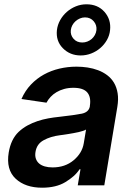

<svg xmlns="http://www.w3.org/2000/svg" viewBox="-20 -863 615 894"><path d="M20.6 -153.1Q30.9 -214.5 66.4 -248.6Q85.2 -266.3 107.6 -278.6Q130 -290.8 154.5 -299Q179 -307.2 204.5 -311.8Q230.1 -316.4 255 -318.9Q328.5 -327.1 361.2 -333.8Q393.8 -340.9 398.4 -367.9V-370Q404.8 -410.9 386.4 -432.5Q367.9 -454.2 321.7 -454.2Q298.3 -454.2 278.6 -448.7Q258.9 -443.2 243.1 -433.8Q227.3 -424.4 215.6 -411.8Q203.8 -399.1 196.4 -384.9L79.9 -402Q96.9 -440.7 123.9 -469.1Q150.9 -497.5 184.5 -516Q218 -534.4 256.7 -543.5Q295.5 -552.6 336.3 -552.6Q362.2 -552.6 388 -548.7Q413.7 -544.7 436.8 -536Q459.9 -527.3 479 -513Q498.2 -498.6 510.7 -477.8Q523.1 -457 527.7 -429Q532.3 -400.9 526.3 -365.1L465.6 0H342L354.8 -74.9H350.5Q339.1 -57.5 322.8 -43Q306.5 -28.4 284.1 -14.9Q241.1 11 176.1 11Q98 11 52.9 -30.9Q7.5 -73.2 20.6 -153.1ZM245 -722.7Q247.9 -747.2 260.1 -769.2Q272.4 -791.2 291 -807.5Q309.7 -823.9 333.3 -833.5Q356.9 -843 382.8 -843Q435 -843 466.3 -807.9Q497.9 -772 492.5 -722.7Q490.1 -698.2 477.8 -676.7Q465.6 -655.2 446.9 -639.2Q428.3 -623.2 404.7 -614Q381 -604.8 355.8 -604.8Q305.4 -604.8 272 -639.2Q239.7 -672.6 245 -722.7ZM224.8 -83.5Q283 -83.5 322.8 -116.8Q362.6 -150.2 370 -195.7L380.7 -259.9Q376.1 -256.7 367 -253.7Q358 -250.7 346.4 -248Q334.9 -245.4 322.1 -243.1Q309.3 -240.8 297.2 -238.8Q285.2 -236.9 275 -235.4Q264.9 -234 258.9 -233.3Q236.5 -230.5 217.7 -224.6Q198.9 -218.8 182.9 -209.9Q150.9 -192.5 145.2 -155.2Q142.4 -137.8 147 -124.3Q151.6 -110.8 162.1 -101.7Q172.6 -92.7 188.6 -88.1Q204.5 -83.5 224.8 -83.5ZM322.4 -682.5Q337.4 -665.1 363.3 -665.1Q375.7 -665.1 386.9 -669.6Q398.1 -674 407 -681.6Q415.8 -689.3 421.7 -699.9Q427.6 -710.6 429 -722.7Q431.5 -746.1 416.5 -763.8Q401.3 -782 375.7 -782Q363.6 -782 352.3 -777.2Q340.9 -772.4 331.9 -764.4Q322.8 -756.4 316.9 -745.6Q311.1 -734.7 309.7 -722.7Q307.2 -699.9 322.4 -682.5Z"/></svg>

Font: Inter P Semi Bold
Style: Italic
Weight: 600
Italic angle: 9.39999°
Designer: Rasmus Andersson
Foundry: rsms
Version: Version 3.018;git-588b23468